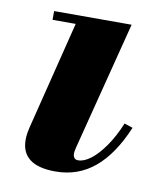

<svg xmlns="http://www.w3.org/2000/svg" viewBox="-61 -511 486 572"><g transform="rotate(10 182.0 -225.0)"><path d="M144 10Q91.5 10 66 -9.8Q40.5 -29.5 40.5 -67.5Q40.5 -79 42.2 -88.8Q44 -98.5 45.5 -105L127.5 -433.5H57.5V-460H292L192.5 -71Q191.5 -67 190.5 -61.8Q189.5 -56.5 189.5 -51.5Q189.5 -44.5 193.2 -39.5Q197 -34.5 205 -34.5Q222.5 -34.5 243 -50Q263.5 -65.5 284.2 -95Q305 -124.5 322.5 -166.5L348 -158Q312.5 -73.5 262.2 -31.8Q212 10 144 10Z"/></g></svg>

Font: Bodoni Moda 9pt ExtraBold
Style: Italic
Weight: 800
Italic angle: -13°
Designer: Owen Earl
Foundry: indestructible type
Version: Version 2.004